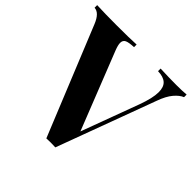

<svg xmlns="http://www.w3.org/2000/svg" viewBox="-190 -876 1047 1047"><g transform="rotate(45 333.0 -353.0)"><path d="M677.7 -708V-688Q653.3 -678.2 629.2 -649.7Q605 -621.1 586.4 -569.3L375 2Q353.5 1 340.3 1Q327.1 1 305.7 2L50.8 -624Q25.9 -686 -12.2 -688V-708Q47.9 -705.1 140.1 -705.1Q243.2 -705.1 292 -708V-688Q254.4 -686.5 238 -679Q221.7 -671.4 221.7 -650.9Q221.7 -634.3 233.4 -604L410.2 -156.2L533.2 -488.3Q561 -564 561 -609.4Q561 -649.9 539.8 -668.5Q518.6 -687 477.1 -688V-708Q544.4 -705.1 601.6 -705.1Q647.9 -705.1 677.7 -708Z"/></g></svg>

Font: TypoPRO Playfair Display
Style: Bold
Weight: 700
Designer: Claus Eggers Sørensen
Foundry: Claus Eggers Sørensen
Version: Version 1.004;PS 001.004;hotconv 1.0.70;makeotf.lib2.5.58329